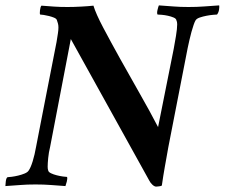

<svg xmlns="http://www.w3.org/2000/svg" viewBox="-36 -686 834 713"><path d="M215 -660Q238 -660 265.5 -661.5Q293 -663 311 -665Q320 -635 347.5 -583Q375 -531 410 -468Q445 -405 483 -338.5Q521 -272 551 -214L609 -504Q613 -525 617.5 -552.5Q622 -580 622 -596Q622 -605 619 -611Q618 -617 608.5 -621Q599 -625 587.5 -627.5Q576 -630 565 -631Q554 -632 549 -632Q546 -637 549 -649.5Q552 -662 554 -666Q585 -664 608.5 -662Q632 -660 664 -660Q696 -660 721.5 -662Q747 -664 778 -666Q779 -661 777.5 -650.5Q776 -640 770 -632Q767 -632 755.5 -631Q744 -630 731 -627.5Q718 -625 706 -621Q694 -617 690 -610Q687 -605 683 -593.5Q679 -582 675 -567.5Q671 -553 667.5 -537.5Q664 -522 661 -508L589 -139Q585 -117 582 -99.5Q579 -82 576 -66Q573 -50 570.5 -33.5Q568 -17 565 3Q563 5 554.5 6Q546 7 544 7Q538 7 530.5 0.5Q523 -6 518 -16L227 -541L150 -140Q145 -120 143 -99.5Q141 -79 141 -67Q141 -62 141.5 -59Q142 -56 143 -53Q144 -47 153.5 -42.5Q163 -38 175 -35Q187 -32 198 -30.5Q209 -29 213 -29Q215 -23 212 -11.5Q209 0 207 5Q179 3 153 1Q127 -1 96 -1Q63 -1 40 1Q17 3 -16 5Q-16 0 -14.5 -12.5Q-13 -25 -8 -28Q-4 -28 7.5 -29.5Q19 -31 31.5 -34Q44 -37 55 -41.5Q66 -46 70 -52Q78 -63 85.5 -87.5Q93 -112 98 -141Q106 -183 116 -233.5Q126 -284 136 -336Q146 -388 156 -438Q166 -488 174 -530Q177 -549 179 -561.5Q181 -574 181 -584Q181 -593 179 -599.5Q177 -606 175 -612Q173 -617 164.5 -620.5Q156 -624 146 -626.5Q136 -629 126.5 -630.5Q117 -632 113 -632Q111 -635 112.5 -648Q114 -661 118 -665Q144 -663 165 -661.5Q186 -660 215 -660Z"/></svg>

Font: Vermiglione SemiBold
Style: Italic
Weight: 600
Italic angle: -11°
Version: Version 1.000